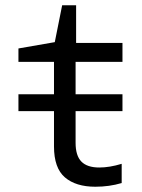

<svg xmlns="http://www.w3.org/2000/svg" viewBox="-20 -699 540 729"><path d="M267 -464V-341H445V-277H267V-157Q267 -108 289 -85.5Q311 -63 357 -63Q396 -63 442 -77V-4Q395 10 342 10Q268 10 226.5 -25.5Q185 -61 185 -143V-277H50V-341H185V-464H50V-515L188 -539L216 -679H269V-536H445V-464Z"/></svg>

Font: Noto Sans Mono UI Cond
Style: Regular
Weight: 400
Width: 3
Monospace: yes
Designer: Monotype Design team
Foundry: Monotype Imaging Inc.
Version: Version 1.000